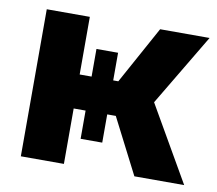

<svg xmlns="http://www.w3.org/2000/svg" viewBox="-63 -589 748 663"><g transform="rotate(10 311.0 -258.0)"><path d="M49.8 -515.6H200.8V-313.5H336.3L447.3 -515.6H620.7L470.5 -263.7L622.5 0H447.9L348.5 -194.3H200.8V0H49.8ZM318.4 -410.4V-95.3H242.6V-410.4Z"/></g></svg>

Font: Intratopia Thin
Style: Regular
Weight: 100
Designer: Rasmus Andersson
Foundry: rsms
Version: Version 3.000;Glyphs 3.2.3 (3260)